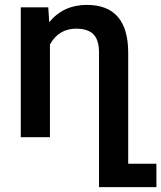

<svg xmlns="http://www.w3.org/2000/svg" viewBox="-20 -558 656 781"><path d="M616.2 107.9V203.1H382.8V-342.8Q382.8 -396 359.9 -418.7Q336.9 -441.4 289.6 -441.4Q219.2 -441.4 183.1 -377V0H64.5V-528.3H176.3L180.2 -467.8Q238.3 -538.1 333 -538.1Q501 -538.1 501.5 -344.2V107.9Z"/></svg>

Font: Mardoto Medium
Style: Regular
Weight: 500
Designer: Christian Robertson, Vahan Hovhannisyan
Foundry: Google
Version: Version 1.000